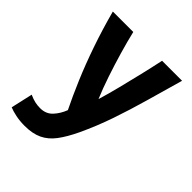

<svg xmlns="http://www.w3.org/2000/svg" viewBox="-199 -648 957 957"><g transform="rotate(45 280.0 -169.0)"><path d="M133 188Q99 188 70 182Q41 176 22 168L48 53Q70 63 88 67Q106 71 125 71Q166 71 191 44Q216 17 230 -20Q198 -85 164.5 -164Q131 -243 99.5 -334Q68 -425 41 -526H185Q198 -471 216.5 -407.5Q235 -344 256 -281.5Q277 -219 299 -167Q315 -220 330.5 -281.5Q346 -343 361 -406Q376 -469 388 -526H529Q501 -428 474.5 -334.5Q448 -241 418 -153.5Q388 -66 349 17Q321 76 292.5 114Q264 152 226 170Q188 188 133 188Z"/></g></svg>

Font: Ubuntu Sans Mono
Style: Regular
Weight: 400
Monospace: yes
Designer: Dalton Maag Ltd
Foundry: Dalton Maag Ltd
Version: Version 1.006